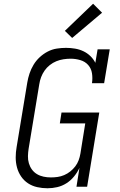

<svg xmlns="http://www.w3.org/2000/svg" viewBox="-20 -999 640 1027"><path d="M234 8Q206 8 179 2Q152 -4 130 -18.5Q108 -33 93 -55Q78 -77 71 -103Q64 -129 64 -157Q64 -185 69 -213L126 -558Q130 -582 138 -606Q146 -630 159.5 -652.5Q173 -675 192.5 -693Q212 -711 235 -723Q258 -735 283 -739Q308 -743 333 -743Q357 -743 381 -739Q405 -735 426 -725Q447 -715 463.5 -699Q480 -683 490 -663L502 -735H567L537 -554H472Q476 -581 472 -607Q468 -633 451.5 -651.5Q435 -670 409.5 -677.5Q384 -685 358 -685Q339 -685 319.5 -682Q300 -679 281.5 -671.5Q263 -664 246.5 -651Q230 -638 218.5 -621.5Q207 -605 200 -586.5Q193 -568 190 -548L133 -203Q130 -184 129.5 -164Q129 -144 134.5 -125.5Q140 -107 151 -92Q162 -77 178 -67.5Q194 -58 213 -54Q232 -50 252 -50Q270 -50 288 -52.5Q306 -55 323.5 -62.5Q341 -70 356 -82Q371 -94 382.5 -109Q394 -124 400.5 -141.5Q407 -159 410 -177L436 -339H300L309 -397H511L446 0H389L405 -101Q394 -77 376 -55Q358 -33 335 -18.5Q312 -4 286 2Q260 8 234 8ZM366 -796 327 -834 478 -979 526 -931Z"/></svg>

Font: Iosevka Slab LtExObl
Style: Regular
Weight: 300
Width: 7
Italic angle: -9°
Monospace: yes
Designer: Belleve Invis
Foundry: Belleve Invis
Version: Version 11.1.0; ttfautohint (v1.8.3)